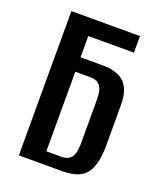

<svg xmlns="http://www.w3.org/2000/svg" viewBox="-115 -665 617 739"><g transform="rotate(20 193.5 -295.5)"><path d="M50 0V-591H331V-523H144V-436H237Q273 -436 299 -424.5Q325 -413 339 -387Q353 -361 353 -315V-152Q353 -105 344.5 -75.5Q336 -46 320 -29.5Q304 -13 280 -6.5Q256 0 224 0ZM204 -51Q227 -51 238.5 -60Q250 -69 254.5 -86Q259 -103 259 -125V-304Q259 -325 255 -341.5Q251 -358 239 -367.5Q227 -377 203 -377H144V-51Z"/></g></svg>

Font: Alumni Sans SemiBold
Style: Regular
Weight: 600
Designer: Robert E. Leuschke
Foundry: Robert E. Leuschke
Version: Version 1.018